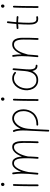

<svg xmlns="http://www.w3.org/2000/svg" viewBox="1389 -2158 998 3816"><g transform="rotate(-90 1888.0 -250.0)"><path d="M98.1 -694.8Q98.1 -708 107.9 -718.5Q117.7 -729 133.8 -729Q149.4 -729 156.5 -718Q163.6 -707 163.6 -698.2Q163.6 -683.6 155 -672.1Q146.5 -660.6 131.3 -660.6Q113.3 -660.6 105.7 -673.1Q98.1 -685.5 98.1 -694.8ZM120.6 -491.7Q127.9 -491.7 132.8 -486.3Q137.7 -481 137.2 -473.1Q135.7 -439 134.5 -390.6Q133.3 -342.3 132.6 -287.4Q131.8 -232.4 131.3 -178Q130.9 -123.5 130.6 -77.1Q130.4 -30.8 130.4 0Q130.4 17.6 112.3 17.6Q105 17.6 99.9 12.5Q94.7 7.3 94.7 0Q94.7 -30.8 95 -77.1Q95.2 -123.5 95.7 -178Q96.2 -232.4 97.2 -287.6Q98.1 -342.8 99.4 -391.6Q100.6 -440.4 102.1 -475.1Q102.1 -482.4 107.4 -487.3Q112.8 -492.2 120.6 -491.7Z M325.7 -5.9Q335.4 -110.4 340.3 -184.3Q345.2 -258.3 345.2 -315.9Q345.2 -363.8 342 -404.3Q338.9 -444.8 332 -485.8Q330.6 -494.1 335 -499.3Q339.4 -504.4 345.7 -505.4Q352.5 -506.8 359.1 -503.7Q365.7 -500.5 367.2 -491.7Q373.5 -452.1 377 -412.8Q380.4 -373.5 380.9 -329.1Q399.4 -378.4 424.6 -418.7Q449.7 -459 481.4 -482.7Q513.2 -506.3 551.8 -506.3Q599.6 -506.3 627.2 -479.7Q654.8 -453.1 667.7 -409.2Q680.7 -365.2 684.6 -313.5Q704.1 -366.2 731.9 -409.9Q759.8 -453.6 795.9 -479.7Q832 -505.9 876.5 -505.9Q925.3 -505.9 950 -475.6Q974.6 -445.3 983.2 -398.4Q991.7 -351.6 991.7 -301.8Q991.7 -226.6 991 -153.8Q990.2 -81.1 986.3 0.5Q985.4 17.6 967.8 17.6Q949.7 17.6 950.7 -0.5Q954.6 -77.6 955.3 -145Q956.1 -212.4 956.1 -282.2Q956.1 -329.6 950.9 -372.6Q945.8 -415.5 927.7 -443.1Q909.7 -470.7 871.6 -470.7Q835.9 -470.7 806.4 -446.8Q776.9 -422.9 753.4 -382.8Q730 -342.8 713.1 -293.2Q696.3 -243.7 686 -191.9Q685.5 -164.1 684.3 -137.2Q683.1 -110.4 681.2 -77.6Q679.2 -44.9 675.8 1Q675.3 9.8 669.4 13.7Q663.6 17.6 656.7 17.1Q650.4 17.1 645.3 12.5Q640.1 7.8 640.6 -1Q645 -60.1 647.2 -98.6Q649.4 -137.2 650.1 -170.2Q650.9 -203.1 650.9 -245.6Q650.9 -303.2 644.3 -354.7Q637.7 -406.2 616.2 -438.7Q594.7 -471.2 549.3 -471.2Q516.6 -471.2 489.5 -446.5Q462.4 -421.9 440.4 -380.1Q418.5 -338.4 402.3 -286.6Q386.2 -234.9 376 -181.2Q373 -143.1 369.4 -98.6Q365.7 -54.2 360.8 -2Q360.4 6.3 354.2 10Q348.1 13.7 341.3 13.2Q335 12.7 330.1 7.8Q325.2 2.9 325.7 -5.9Z M1298.8 -7.3Q1298.8 -15.1 1304.2 -20Q1309.6 -24.9 1316.9 -24.9Q1394 -24.9 1446.3 -48.6Q1498.5 -72.3 1529.5 -110.4Q1560.5 -148.4 1574.2 -192.4Q1587.9 -236.3 1587.9 -277.3Q1587.9 -343.3 1567.4 -386.2Q1546.9 -429.2 1514.2 -450.2Q1481.4 -471.2 1444.8 -471.2Q1398.4 -471.2 1351.1 -434.3Q1303.7 -397.5 1270.8 -324Q1237.8 -250.5 1233.4 -141.1Q1233.4 -138.2 1232.4 -135.3Q1231.9 -127.4 1231.4 -122.6L1215.8 212.4Q1215.8 219.7 1210.4 224.6Q1205.1 229.5 1197.3 229Q1189.9 229 1185.1 223.6Q1180.2 218.3 1180.7 210.4L1196.3 -124.5Q1199.2 -171.9 1201.2 -214.4Q1203.1 -256.8 1203.1 -294.4Q1203.1 -346.2 1196.5 -391.8Q1189.9 -437.5 1175.8 -466.3Q1172.4 -473.1 1174.8 -480.2Q1177.2 -487.3 1184.1 -490.2Q1190.9 -493.7 1198 -491.5Q1205.1 -489.3 1208 -482.4Q1222.2 -453.6 1229.2 -416.3Q1236.3 -378.9 1238.3 -337.4Q1272.9 -418.5 1328.1 -462.4Q1383.3 -506.3 1444.8 -506.3Q1493.7 -506.3 1534.2 -479Q1574.7 -451.7 1598.9 -400.6Q1623 -349.6 1623 -277.3Q1623 -231.4 1607.2 -181.2Q1591.3 -130.9 1555.7 -87.4Q1520 -43.9 1461.4 -16.8Q1402.8 10.3 1316.9 10.3Q1309.6 10.3 1304.2 5.1Q1298.8 0 1298.8 -7.3Z M1793.9 -694.8Q1793.9 -708 1803.7 -718.5Q1813.5 -729 1829.6 -729Q1845.2 -729 1852.3 -718Q1859.4 -707 1859.4 -698.2Q1859.4 -683.6 1850.8 -672.1Q1842.3 -660.6 1827.1 -660.6Q1809.1 -660.6 1801.5 -673.1Q1793.9 -685.5 1793.9 -694.8ZM1816.4 -491.7Q1823.7 -491.7 1828.6 -486.3Q1833.5 -481 1833 -473.1Q1831.5 -439 1830.3 -390.6Q1829.1 -342.3 1828.4 -287.4Q1827.6 -232.4 1827.1 -178Q1826.7 -123.5 1826.4 -77.1Q1826.2 -30.8 1826.2 0Q1826.2 17.6 1808.1 17.6Q1800.8 17.6 1795.7 12.5Q1790.5 7.3 1790.5 0Q1790.5 -30.8 1790.8 -77.1Q1791 -123.5 1791.5 -178Q1792 -232.4 1793 -287.6Q1793.9 -342.8 1795.2 -391.6Q1796.4 -440.4 1797.9 -475.1Q1797.9 -482.4 1803.2 -487.3Q1808.6 -492.2 1816.4 -491.7Z M2205.1 -24.9Q2267.1 -24.9 2304.7 -57.6Q2342.3 -90.3 2360.8 -143.3Q2379.4 -196.3 2384.3 -255.9L2402.8 -483.9Q2403.8 -490.7 2409.2 -495.4Q2414.6 -500 2421.9 -499Q2428.7 -498.5 2433.8 -492.4Q2439 -486.3 2438.5 -479L2420.4 -251Q2419.4 -238.8 2418 -227.1Q2414.6 -184.6 2416.5 -143.1Q2418.9 -101.1 2433.6 -70.6Q2448.2 -40 2494.6 -39.1Q2509.3 -37.1 2509.8 -22Q2510.3 -14.6 2504.9 -9.5Q2499.5 -4.4 2492.2 -4.4Q2439.5 -4.4 2415.8 -35.2Q2392.1 -65.9 2384.8 -107.9Q2360.4 -56.6 2316.7 -23.2Q2272.9 10.3 2205.6 10.3Q2142.6 10.3 2098.1 -19.5Q2053.7 -49.3 2029.3 -98.6Q2004.9 -147.9 2002 -205.6Q2000 -256.8 2014.9 -309.8Q2029.8 -362.8 2060.8 -407.5Q2091.8 -452.1 2137.5 -479.2Q2183.1 -506.3 2242.2 -506.3Q2281.2 -506.3 2311 -492.7Q2340.8 -479 2361.3 -460Q2366.2 -455.1 2366.2 -447.3Q2366.2 -439.5 2360.8 -435.1Q2356 -430.7 2348.1 -431.4Q2340.3 -432.1 2335.9 -437.5Q2320.8 -450.2 2297.4 -460.7Q2273.9 -471.2 2242.7 -471.2Q2192.4 -471.2 2153.3 -447.3Q2114.3 -423.3 2087.9 -383.8Q2061.5 -344.2 2049.1 -297.4Q2036.6 -250.5 2038.6 -205.1Q2041 -155.8 2060.5 -114.7Q2080.1 -73.7 2116.5 -49.3Q2152.8 -24.9 2205.1 -24.9Z M2660.6 -5.9Q2670.4 -110.4 2675.3 -184.3Q2680.2 -258.3 2680.2 -315.9Q2680.2 -363.8 2677 -404.3Q2673.8 -444.8 2667 -485.8Q2665.5 -494.1 2669.9 -499Q2674.3 -503.9 2680.2 -505.4Q2687 -507.3 2694.1 -503.9Q2701.2 -500.5 2702.1 -491.7Q2708.5 -449.7 2712.2 -408.4Q2715.8 -367.2 2715.8 -319.3Q2735.8 -368.2 2763.4 -410.6Q2791 -453.1 2827.9 -479.5Q2864.7 -505.9 2912.6 -505.9Q2965.3 -505.9 2994.1 -476.8Q3022.9 -447.8 3034.2 -401.4Q3045.4 -355 3045.4 -301.8Q3045.4 -226.6 3044.2 -153.8Q3043 -81.1 3039.1 0.5Q3039.1 6.8 3034.2 12.2Q3029.3 17.6 3021 17.6Q3003.4 17.6 3003.4 -0.5Q3007.3 -77.6 3008.5 -145Q3009.8 -212.4 3009.8 -282.2Q3009.8 -331.5 3002.4 -374.5Q2995.1 -417.5 2973.6 -444.1Q2952.1 -470.7 2910.2 -470.7Q2868.7 -470.7 2836.9 -445.3Q2805.2 -419.9 2781.7 -378.7Q2758.3 -337.4 2741.2 -289.3Q2724.1 -241.2 2712.4 -196.3Q2711.9 -194.8 2711.4 -193.8Q2709 -153.3 2705.1 -105.7Q2701.2 -58.1 2695.8 -2Q2695.3 6.3 2689.2 10Q2683.1 13.7 2676.3 13.2Q2669.9 12.7 2665 8.1Q2660.2 3.4 2660.6 -5.9Z M3476.1 -398.4Q3475.6 -391.1 3469.5 -386.7Q3463.4 -382.3 3456.5 -382.8Q3409.2 -389.2 3352.1 -389.2Q3348.1 -335.4 3345.7 -281.7Q3343.3 -228 3343.3 -173.3Q3343.3 -138.2 3347.4 -104Q3351.6 -69.8 3367.9 -47.4Q3384.3 -24.9 3420.9 -24.9Q3437 -24.9 3454.1 -28.3Q3460.9 -29.8 3467 -25.4Q3473.1 -21 3474.6 -14.2Q3476.1 -6.8 3471.7 -0.7Q3467.3 5.4 3460.4 6.8Q3439.9 10.3 3420.9 10.3Q3380.4 10.3 3357.4 -8.1Q3334.5 -26.4 3324 -54.7Q3313.5 -83 3310.8 -114.7Q3308.1 -146.5 3308.1 -173.3Q3308.1 -228 3310.3 -281.7Q3312.5 -335.4 3316.9 -388.7Q3275.9 -387.2 3238.3 -382.8Q3231.4 -382.3 3225.6 -386.7Q3219.7 -391.1 3218.8 -398.4Q3218.3 -405.3 3222.7 -411.4Q3227.1 -417.5 3234.4 -418Q3275.9 -422.9 3319.3 -423.8Q3323.2 -467.3 3327.6 -510Q3332 -552.7 3336.9 -595.7Q3337.9 -603 3343.8 -607.7Q3349.6 -612.3 3356.4 -611.3Q3363.8 -610.8 3368.4 -604.7Q3373 -598.6 3372.1 -591.8Q3367.2 -549.8 3362.8 -508.1Q3358.4 -466.3 3355 -424.3Q3411.6 -423.8 3460.9 -418Q3467.8 -417.5 3472.4 -411.4Q3477.1 -405.3 3476.1 -398.4Z M3642.1 -694.8Q3642.1 -708 3651.9 -718.5Q3661.6 -729 3677.7 -729Q3693.4 -729 3700.4 -718Q3707.5 -707 3707.5 -698.2Q3707.5 -683.6 3699 -672.1Q3690.4 -660.6 3675.3 -660.6Q3657.2 -660.6 3649.7 -673.1Q3642.1 -685.5 3642.1 -694.8ZM3664.6 -491.7Q3671.9 -491.7 3676.8 -486.3Q3681.6 -481 3681.2 -473.1Q3679.7 -439 3678.5 -390.6Q3677.2 -342.3 3676.5 -287.4Q3675.8 -232.4 3675.3 -178Q3674.8 -123.5 3674.6 -77.1Q3674.3 -30.8 3674.3 0Q3674.3 17.6 3656.2 17.6Q3648.9 17.6 3643.8 12.5Q3638.7 7.3 3638.7 0Q3638.7 -30.8 3638.9 -77.1Q3639.2 -123.5 3639.6 -178Q3640.1 -232.4 3641.1 -287.6Q3642.1 -342.8 3643.3 -391.6Q3644.5 -440.4 3646 -475.1Q3646 -482.4 3651.4 -487.3Q3656.7 -492.2 3664.6 -491.7Z"/></g></svg>

Font: Mikhak-FD ExtraLight
Style: Regular
Weight: 200
Designer: Amin Abedi
Version: Version 3.2